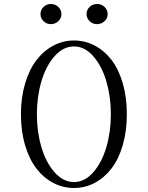

<svg xmlns="http://www.w3.org/2000/svg" viewBox="-20 -938 740 963"><path d="M85 -365.2Q85 -449.2 106 -519.5Q127 -589.8 163.1 -636.7Q199.2 -683.6 247.6 -709.2Q295.9 -734.9 351.1 -734.9Q406.7 -734.9 455.1 -709.5Q503.4 -684.1 539.3 -637.5Q575.2 -590.8 595.7 -520.5Q616.2 -450.2 616.2 -365.2Q616.2 -280.3 595.7 -210Q575.2 -139.6 539.3 -93Q503.4 -46.4 455.1 -20.8Q406.7 4.9 351.1 4.9Q295.4 4.9 246.8 -20.8Q198.2 -46.4 162.4 -93Q126.5 -139.6 105.7 -210Q85 -280.3 85 -365.2ZM165 -365.2Q165 -277.8 187.5 -200.7Q210 -123.5 253.4 -74.2Q296.9 -24.9 351.1 -24.9Q404.8 -24.9 448 -74.2Q491.2 -123.5 513.7 -200.7Q536.1 -277.8 536.1 -365.2Q536.1 -452.1 513.7 -529.3Q491.2 -606.4 448 -655.8Q404.8 -705.1 351.1 -705.1Q296.9 -705.1 253.4 -655.8Q210 -606.4 187.5 -529.3Q165 -452.1 165 -365.2ZM183.1 -867.2Q183.1 -888.7 198.5 -903.3Q213.9 -918 234.9 -918Q256.8 -918 272.5 -903.3Q288.1 -888.7 288.1 -867.2Q288.1 -846.2 272.2 -831.5Q256.3 -816.9 234.9 -816.9Q213.9 -816.9 198.5 -831.8Q183.1 -846.7 183.1 -867.2ZM414.1 -867.2Q414.1 -888.7 429.4 -903.3Q444.8 -918 466.8 -918Q488.8 -918 504.4 -903.3Q520 -888.7 520 -867.2Q520 -846.2 504.2 -831.5Q488.3 -816.9 466.8 -816.9Q445.3 -816.9 429.7 -831.5Q414.1 -846.2 414.1 -867.2Z"/></svg>

Font: Director Light
Style: Regular
Weight: 100
Designer: Ange Degheest & May Jolivet & Justine Herbel
Foundry: Velvetyne Type Foundry
Version: Version 1.000;FEAKit 1.0